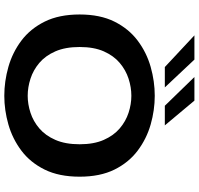

<svg xmlns="http://www.w3.org/2000/svg" viewBox="-36 -900 946 915"><g transform="rotate(90 437.5 -442.0)"><path d="M436 11Q367 11 298.2 -8.5Q229.5 -28 173 -70.5Q116.5 -113 82.5 -181.5Q48.5 -250 48.5 -348Q48.5 -445.5 82.5 -513.8Q116.5 -582 173 -624.5Q229.5 -667 298.2 -686.5Q367 -706 436 -706Q504.5 -706 572.8 -686.5Q641 -667 697.5 -624.5Q754 -582 787.8 -513.8Q821.5 -445.5 821.5 -348Q821.5 -250 787.8 -181.5Q754 -113 697.5 -70.5Q641 -28 572.8 -8.5Q504.5 11 436 11ZM436 -100.5Q476 -100.5 516.8 -113.8Q557.5 -127 591.5 -156Q625.5 -185 646.2 -232.5Q667 -280 667 -348Q667 -416 646.2 -463Q625.5 -510 591.5 -539Q557.5 -568 516.8 -581.2Q476 -594.5 436 -594.5Q395.5 -594.5 354.5 -581.2Q313.5 -568 279.2 -539Q245 -510 224.2 -463Q203.5 -416 203.5 -348Q203.5 -280 224.2 -232.5Q245 -185 279.2 -156Q313.5 -127 354.5 -113.8Q395.5 -100.5 436 -100.5ZM483.5 -754 346.5 -895H459L577 -754ZM299 -754 148 -895H263.5L396 -754Z"/></g></svg>

Font: Trispace SemiExpanded SemiBold
Style: Regular
Weight: 600
Width: 6
Designer: Tyler Finck
Foundry: Etcetera Type Company
Version: Version 1.210; ttfautohint (v1.8.3)